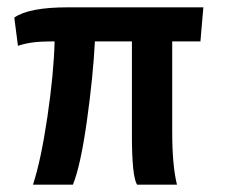

<svg xmlns="http://www.w3.org/2000/svg" viewBox="-20 -504 617 524"><path d="M450 -144Q450 -52 463 0H354Q340 -23 340 -135V-391H239Q234 -294 217 -173Q200 -52 179 0H70Q92 -67 109.5 -186Q127 -305 129 -391Q89 -391 68 -388Q47 -385 29 -379L19 -456Q59 -484 165 -484H535L527 -391H450Z"/></svg>

Font: Pragati Narrow
Style: Bold
Weight: 700
Designer: Hector Gatti, Marcela Romero, Pablo Cosgaya and Nicolas Silva
Foundry: Omnibus-Type
Version: Version 1.010; ttfautohint (v1.3)